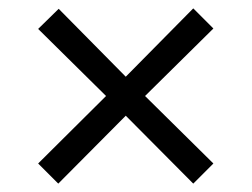

<svg xmlns="http://www.w3.org/2000/svg" viewBox="-20 -480 600 458"><path d="M71 -411 233 -251 71 -90 119 -42 280 -204 441 -42 489 -90 326 -251 489 -412 441 -460 280 -297 120 -459Z"/></svg>

Font: Sunflower Light
Style: Regular
Weight: 300
Designer: JIKJI
Foundry: JIKJI
Version: Version 1.00